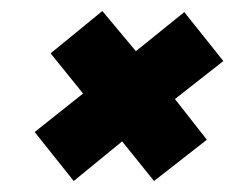

<svg xmlns="http://www.w3.org/2000/svg" viewBox="-20 -429 454 349"><path d="M114 -100 43 -189 131 -259 72 -332 166 -409 227 -336 315 -407 386 -318 298 -249 356 -175 260 -100 202 -172Z"/></svg>

Font: Saira ExtraCondensed Black
Style: Italic
Weight: 900
Width: 2
Italic angle: -12°
Designer: Hector Gatti with collaboration of the Omnibus-Type team
Foundry: Omnibus-Type
Version: Version 1.101